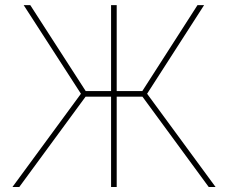

<svg xmlns="http://www.w3.org/2000/svg" viewBox="-20 -748 913 768"><path d="M446.8 -727.5V0H424.3V-727.5ZM29.8 0 303.7 -373 74.7 -727.5H101.1L322.8 -383.8H549.3L770 -727.5H796.4L568.4 -373L842.3 0H814.9L549.8 -361.3H322.3L57.1 0Z"/></svg>

Font: Inter 16pt Thin
Style: Regular
Weight: 250
Version: Version 4.001;git-66647c0bb